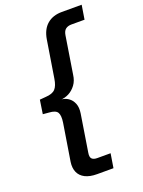

<svg xmlns="http://www.w3.org/2000/svg" viewBox="-164 -779 767 1033"><g transform="rotate(-20 220.0 -262.5)"><path d="M206 180Q165 180 138.5 166.5Q112 153 101 128Q90 103 95 69L129 -143Q135 -183 124.5 -200.5Q114 -218 76 -220L42 -223L54 -302L89 -305Q127 -307 143.5 -324.5Q160 -342 166 -382L200 -594Q209 -649 242 -677Q275 -705 326 -705H440L427 -624H352Q332 -624 319 -614.5Q306 -605 302 -581L268 -367Q264 -334 247 -311Q230 -288 207 -276Q184 -264 159 -263L158 -264Q183 -263 202 -250Q221 -237 230.5 -214Q240 -191 235 -158L201 56Q197 80 206.5 89.5Q216 99 237 99H313L300 180Z"/></g></svg>

Font: Nunito Sans 10pt SemiBold
Style: Italic
Weight: 600
Italic angle: -9°
Designer: Vernon Adams
Foundry: Vernon Adams
Version: Version 3.101;gftools[0.9.27]